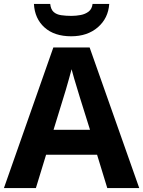

<svg xmlns="http://www.w3.org/2000/svg" viewBox="-20 -959 730 979"><path d="M527 0 475 -170H215L163 0H0L252 -717H437L690 0ZM387 -463Q382 -480 374 -506Q366 -532 358 -559Q350 -586 345 -606Q340 -586 331.5 -556.5Q323 -527 315.5 -500.5Q308 -474 304 -463L253 -297H439ZM537 -939Q532 -866 479 -820Q426 -774 343 -774Q257 -774 207 -819Q157 -864 153 -939H236Q239 -911 253.5 -898Q268 -885 292 -881.5Q316 -878 344 -878Q368 -878 391.5 -882.5Q415 -887 432 -900Q449 -913 452 -939Z"/></svg>

Font: Noto Sans Tangsa
Style: Bold
Weight: 700
Version: Version 1.504